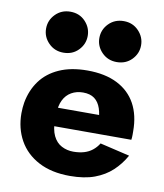

<svg xmlns="http://www.w3.org/2000/svg" viewBox="-82 -784 737 862"><g transform="rotate(10 286.5 -353.5)"><path d="M96 -197.8H538.5L522.2 -282.3H96ZM379.3 -244.7V-217.8L538.5 -197.8Q540.2 -209.8 540.1 -220.5Q540 -231.2 540 -237.1Q540 -309.7 511.7 -361.6Q483.3 -413.5 427.6 -441.8Q371.8 -470 290.9 -470Q216.3 -470 162.7 -446Q109 -422 77.6 -379Q46.2 -336 35.9 -279Q33.9 -267 32.9 -255Q31.8 -243 31.8 -230Q31.8 -161 62.2 -106.5Q92.7 -52 151.6 -21Q210.5 10 294.3 10Q360.3 10 406.7 -7.2Q453.1 -24.5 485.5 -54.7Q518 -84.8 541 -125.8L405.5 -157.7Q394 -139.1 377.6 -126Q361.2 -112.8 339.5 -106.4Q317.8 -100 290.8 -100Q261.8 -100 237.3 -112.8Q212.7 -125.5 198.8 -154.2Q185 -182.8 185 -230L187 -254.7Q187 -290.7 199.6 -316.6Q212.2 -342.5 235.6 -355.9Q259 -369.3 288.7 -369.3Q321.2 -369.3 340.8 -354.7Q360.5 -340 369.9 -311.9Q379.3 -283.8 379.3 -244.7ZM317.7 -623.2Q317.7 -585.5 344.8 -557.8Q372 -530 412.6 -530Q454.2 -530 481.1 -557.7Q508 -585.3 508 -622.9Q508 -660.5 481 -688.6Q454 -716.7 413.3 -716.7Q372 -716.7 344.8 -689Q317.7 -661.3 317.7 -623.2ZM74.8 -623.2Q74.8 -585.5 102 -557.8Q129.2 -530 169.8 -530Q211.3 -530 238 -557.7Q264.7 -585.3 264.7 -622.9Q264.7 -660.5 238 -688.6Q211.3 -716.7 169.8 -716.7Q129.2 -716.7 102 -689Q74.8 -661.3 74.8 -623.2Z"/></g></svg>

Font: Jost* Book
Style: Regular
Weight: 400
Version: Version 3.000